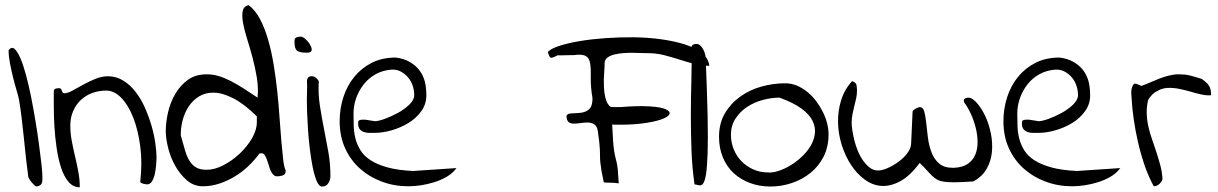

<svg xmlns="http://www.w3.org/2000/svg" viewBox="-20 -749 4898 772"><path d="M93.8 -37.1Q88.9 -73.2 84.5 -112.8Q80.1 -152.3 76.2 -192.4Q72.3 -232.4 67.4 -271.5Q62.5 -312.5 56.6 -347.7Q53.7 -362.3 46.4 -386.7Q39.1 -411.1 32.2 -439Q25.4 -466.8 20 -495.1Q14.6 -523.4 14.6 -546.9Q26.4 -562.5 38.1 -552.7Q49.8 -543 61.5 -516.1Q73.2 -489.3 84.5 -447.8Q95.7 -406.2 105 -359.4Q114.3 -312.5 122.6 -262.7Q130.9 -212.9 136.7 -168.9Q142.6 -125 146.5 -90.8Q150.4 -56.6 150.4 -39.1Q150.4 -33.2 150.4 -27.3Q150.4 -21.5 149.4 -16.1Q148.4 -10.7 144 -6.3Q139.6 -2 130.9 0Q125 2 119.1 -3.4Q113.3 -8.8 107.4 -15.6Q101.6 -22.5 98.1 -28.8Q94.7 -35.2 93.8 -37.1Z M196.3 -380.9Q196.3 -389.6 202.6 -392.1Q209 -394.5 216.8 -394.5Q222.7 -394.5 225.1 -391.6Q227.5 -388.7 228.5 -384.8Q229.5 -380.9 231.4 -377.4Q233.4 -374 238.3 -374Q252 -374 271.5 -384.8Q291 -395.5 314 -408.2Q336.9 -420.9 362.8 -431.6Q388.7 -442.4 414.1 -442.4Q447.3 -442.4 475.1 -425.3Q502.9 -408.2 524.9 -379.9Q546.9 -351.6 562.5 -316.4Q578.1 -281.2 588.9 -244.6Q599.6 -208 604.5 -173.3Q609.4 -138.7 609.4 -113.3Q609.4 -104.5 607.9 -86.9Q606.4 -69.3 603 -51.8Q599.6 -34.2 591.8 -21Q584 -7.8 572.3 -7.8Q570.3 -7.8 565.4 -8.3Q560.5 -8.8 555.7 -10.3Q550.8 -11.7 547.4 -13.7Q543.9 -15.6 543.9 -19.5Q552.7 -94.7 543.9 -160.6Q535.2 -226.6 515.6 -276.4Q496.1 -326.2 467.8 -355.5Q439.5 -384.8 407.2 -384.8Q377 -384.8 350.6 -375Q324.2 -365.2 304.7 -346.7Q285.2 -328.1 273.9 -301.8Q262.7 -275.4 262.7 -244.1Q262.7 -212.9 268.6 -182.1Q274.4 -151.4 281.7 -120.6Q289.1 -89.8 294.9 -58.6Q300.8 -27.3 300.8 3.9Q273.4 3.9 254.9 -18.6Q236.3 -41 225.1 -76.2Q213.9 -111.3 207.5 -155.3Q201.2 -199.2 198.7 -241.7Q196.3 -284.2 196.3 -321.8Q196.3 -359.4 196.3 -380.9Z M646.5 -221.7Q646.5 -257.8 655.8 -297.9Q665 -337.9 685.1 -372.1Q705.1 -406.2 735.8 -428.2Q766.6 -450.2 811.5 -450.2Q835 -450.2 858.4 -443.4Q881.8 -436.5 906.7 -423.8Q931.6 -411.1 958.5 -394Q985.4 -377 1015.6 -356.4Q1019.5 -395.5 1012.7 -437Q1005.9 -478.5 995.1 -518.6Q984.4 -558.6 973.1 -594.2Q961.9 -629.9 957 -658.2Q952.1 -686.5 956.1 -705.1Q960 -723.6 979.5 -728.5Q1005.9 -709 1024.9 -673.3Q1043.9 -637.7 1057.6 -590.8Q1071.3 -543.9 1080.1 -490.7Q1088.9 -437.5 1094.7 -382.8Q1100.6 -328.1 1104 -276.4Q1107.4 -224.6 1111.3 -181.2Q1115.2 -137.7 1118.7 -106.9Q1122.1 -76.2 1128.9 -63.5Q1128.9 -47.9 1117.7 -43.9Q1106.4 -40 1094.7 -40Q1085 -40 1078.1 -47.4Q1071.3 -54.7 1067.4 -64.5Q1063.5 -74.2 1060.1 -86.4Q1056.6 -98.6 1052.7 -108.9Q1048.8 -119.1 1043.9 -126Q1039.1 -132.8 1031.2 -132.8Q1029.3 -132.8 1025.9 -132.3Q1022.5 -131.8 1022.5 -130.9Q1003.9 -105.5 979 -81.5Q954.1 -57.6 924.3 -39.6Q894.5 -21.5 861.8 -10.7Q829.1 0 795.9 0Q758.8 0 731 -24.4Q703.1 -48.8 684.1 -83Q665 -117.2 655.8 -155.3Q646.5 -193.4 646.5 -221.7ZM707 -204.1Q716.8 -168.9 724.6 -142.6Q732.4 -116.2 743.7 -99.6Q754.9 -83 770.5 -74.7Q786.1 -66.4 811.5 -66.4Q842.8 -66.4 877.9 -84.5Q913.1 -102.5 943.4 -130.9Q973.6 -159.2 993.2 -192.9Q1012.7 -226.6 1012.7 -257.8Q1012.7 -260.7 1012.7 -269.5Q1012.7 -278.3 1012.7 -281.2Q960.9 -332 917.5 -354Q874 -376 839.8 -376.5Q805.7 -377 780.3 -361.3Q754.9 -345.7 738.3 -320.3Q721.7 -294.9 713.9 -263.7Q706.1 -232.4 707 -204.1Z M1213.9 -337.9Q1213.9 -341.8 1213.9 -352.5Q1213.9 -363.3 1214.4 -375Q1214.8 -386.7 1214.8 -397.5Q1214.8 -408.2 1214.8 -412.1Q1210.9 -442.4 1232.4 -442.4Q1242.2 -442.4 1249 -437.5Q1255.9 -432.6 1261.7 -422.9Q1258.8 -372.1 1266.1 -324.7Q1273.4 -277.3 1282.7 -231Q1292 -184.6 1300.3 -137.7Q1308.6 -90.8 1308.6 -40Q1308.6 -26.4 1300.3 -12.7Q1292 1 1275.4 1Q1262.7 1 1253.4 -21Q1244.1 -43 1237.3 -76.7Q1230.5 -110.4 1225.6 -151.4Q1220.7 -192.4 1218.3 -230Q1215.8 -267.6 1214.8 -297.4Q1213.9 -327.1 1213.9 -337.9ZM1164.1 -583Q1164.1 -594.7 1170.9 -598.1Q1177.7 -601.6 1188.5 -601.6Q1195.3 -602.5 1206.5 -593.3Q1217.8 -584 1225.1 -572.3Q1232.4 -560.5 1233.4 -550.8Q1234.4 -539.1 1218.8 -537.1H1213.9Q1199.2 -537.1 1189.5 -539.1Q1179.7 -541 1174.3 -545.4Q1168.9 -549.8 1166.5 -558.6Q1164.1 -567.4 1164.1 -583Z M1345.7 -261.7Q1345.7 -312.5 1360.8 -358.9Q1376 -405.3 1404.8 -440.4Q1433.6 -475.6 1475.1 -496.6Q1516.6 -517.6 1571.3 -517.6Q1603.5 -513.7 1627.4 -500Q1651.4 -486.3 1666.5 -466.3Q1681.6 -446.3 1688.5 -419.9Q1694.3 -394.5 1694.3 -365.2Q1694.3 -330.1 1673.8 -301.8Q1653.3 -273.4 1622.1 -254.4Q1590.8 -235.4 1554.7 -225.1Q1518.6 -214.8 1487.3 -214.8Q1475.6 -214.8 1463.4 -214.8Q1451.2 -214.8 1441.4 -218.8Q1431.6 -222.7 1425.8 -230.5Q1419.9 -238.3 1419.9 -253.9Q1419.9 -258.8 1421.4 -262.2Q1422.9 -265.6 1429.7 -267.1Q1436.5 -268.6 1450.2 -267.6Q1463.9 -265.6 1487.3 -261.7Q1501 -261.7 1526.9 -271Q1552.7 -280.3 1579.6 -294.9Q1606.4 -309.6 1626 -328.6Q1645.5 -347.7 1645.5 -366.2Q1645.5 -385.7 1639.2 -404.8Q1632.8 -423.8 1620.1 -438.5Q1607.4 -453.1 1590.3 -461.9Q1573.2 -470.7 1551.8 -468.8Q1517.6 -465.8 1489.7 -450.2Q1461.9 -434.6 1442.4 -409.7Q1422.9 -384.8 1412.1 -354.5Q1401.4 -324.2 1401.4 -291Q1401.4 -265.6 1402.3 -240.2Q1403.3 -214.8 1409.7 -190.4Q1416 -166 1430.2 -143.6Q1444.3 -121.1 1471.2 -104Q1498 -86.9 1539.1 -75.7Q1580.1 -64.5 1640.6 -61.5L1815.4 -73.2Q1799.8 -51.8 1775.9 -38.1Q1752 -24.4 1725.1 -16.1Q1698.2 -7.8 1671.9 -3.9Q1645.5 0 1622.1 0Q1565.4 0 1515.6 -18.6Q1465.8 -37.1 1427.7 -70.8Q1389.6 -104.5 1367.7 -152.8Q1345.7 -201.2 1345.7 -261.7Z M2407.2 -18.6Q2401.4 -44.9 2398.4 -62.5Q2395.5 -80.1 2394 -94.2Q2392.6 -108.4 2392.6 -120.1Q2392.6 -131.8 2392.1 -145.5Q2391.6 -159.2 2389.6 -177.2Q2387.7 -195.3 2383.8 -221.7Q2380.9 -241.2 2370.1 -248.5Q2359.4 -255.9 2345.2 -256.3Q2331.1 -256.8 2315.9 -254.4Q2300.8 -252 2287.6 -252Q2274.4 -252 2266.6 -257.8Q2257.8 -265.6 2257.8 -283.2Q2257.8 -285.2 2262.2 -288.6Q2266.6 -292 2268.6 -292Q2286.1 -293.9 2302.7 -294.4Q2319.3 -294.9 2332.5 -299.8Q2345.7 -304.7 2354.5 -316.4Q2362.3 -330.1 2362.3 -353.5Q2354.5 -401.4 2355.5 -436Q2356.4 -470.7 2353 -493.2Q2349.6 -515.6 2335.9 -523.4Q2321.3 -532.2 2286.1 -527.3Q2282.2 -527.3 2272.9 -527.3Q2263.7 -527.3 2253.4 -526.9Q2243.2 -526.4 2233.9 -526.4Q2224.6 -526.4 2220.7 -526.4Q2218.8 -524.4 2211.4 -521.5Q2204.1 -518.6 2202.1 -517.6Q2200.2 -517.6 2199.2 -517.6Q2197.3 -516.6 2196.3 -516.6L2194.3 -517.6H2192.4Q2190.4 -519.5 2187.5 -526.4Q2184.6 -533.2 2183.6 -536.1V-541Q2197.3 -554.7 2231.4 -565.4Q2265.6 -576.2 2312.5 -584Q2359.4 -591.8 2415 -595.7Q2470.7 -599.6 2526.9 -599.1Q2583 -598.6 2636.7 -591.3Q2690.4 -584 2732.4 -570.8Q2774.4 -557.6 2801.8 -536.1Q2829.1 -513.7 2832 -484.4Q2800.8 -484.4 2771 -492.2Q2741.2 -500 2710.9 -509.8Q2680.7 -519.5 2649.9 -527.3Q2619.1 -535.2 2585.9 -535.2Q2578.1 -535.2 2563 -535.6Q2547.9 -536.1 2528.3 -536.6Q2508.8 -537.1 2488.3 -535.6Q2467.8 -534.2 2450.2 -529.8Q2432.6 -525.4 2421.9 -517.1Q2411.1 -508.8 2411.1 -495.1Q2411.1 -480.5 2409.2 -455.1Q2407.2 -429.7 2408.2 -402.8Q2409.2 -376 2415 -352.5Q2420.9 -329.1 2436.5 -318.4Q2438.5 -318.4 2443.4 -318.4Q2448.2 -318.4 2454.1 -318.4Q2460 -318.4 2465.8 -318.4Q2471.7 -318.4 2473.6 -318.4Q2546.9 -324.2 2592.3 -321.3Q2637.7 -318.4 2657.2 -309.6Q2676.8 -300.8 2671.4 -289.6Q2666 -278.3 2638.2 -268.6Q2610.4 -258.8 2560.5 -252.4Q2510.7 -246.1 2441.4 -248Q2443.4 -204.1 2445.3 -179.2Q2447.3 -154.3 2449.7 -140.1Q2452.1 -126 2454.1 -117.7Q2456.1 -109.4 2459 -98.1Q2461.9 -86.9 2463.9 -67.9Q2465.8 -48.8 2467.8 -11.7Q2454.1 -13.7 2442.4 -14.2Q2430.7 -14.6 2422.4 -14.6Q2414.1 -14.6 2409.7 -15.6Q2405.3 -16.6 2407.2 -18.6Z M2772.5 -7.8Q2762.7 -77.1 2760.3 -146Q2757.8 -214.8 2757.8 -284.2Q2757.8 -353.5 2759.8 -421.9Q2761.7 -490.2 2760.7 -558.6Q2760.7 -566.4 2766.6 -569.3Q2772.5 -572.3 2780.3 -572.3Q2789.1 -572.3 2795.9 -565.9Q2802.7 -559.6 2807.6 -550.3Q2812.5 -541 2814.9 -531.7Q2817.4 -522.5 2817.4 -516.6Q2823.2 -377 2825.2 -283.7Q2827.1 -190.4 2825.2 -133.3Q2823.2 -76.2 2818.8 -48.8Q2814.5 -21.5 2807.6 -11.7Q2800.8 -2 2791.5 -3.9Q2782.2 -5.9 2772.5 -7.8Z M2871.1 -199.2Q2871.1 -252.9 2894.5 -293Q2918 -333 2956.1 -360.4Q2994.1 -387.7 3041.5 -400.9Q3088.9 -414.1 3136.7 -414.1Q3162.1 -414.1 3184.1 -404.8Q3206.1 -395.5 3226.1 -379.4Q3246.1 -363.3 3261.7 -342.3Q3277.3 -321.3 3288.6 -298.8Q3299.8 -276.4 3305.7 -253.4Q3311.5 -230.5 3311.5 -209Q3311.5 -159.2 3292 -120.1Q3272.5 -81.1 3239.3 -54.2Q3206.1 -27.3 3164.1 -13.2Q3122.1 1 3078.1 1Q3033.2 1 2995.6 -13.2Q2958 -27.3 2930.2 -52.7Q2902.3 -78.1 2886.7 -115.7Q2871.1 -153.3 2871.1 -199.2ZM2918.9 -207Q2918.9 -176.8 2930.2 -148.9Q2941.4 -121.1 2961.4 -100.6Q2981.4 -80.1 3008.8 -67.9Q3036.1 -55.7 3067.4 -55.7Q3084 -53.7 3107.9 -61Q3131.8 -68.4 3155.8 -82.5Q3179.7 -96.7 3201.7 -116.7Q3223.6 -136.7 3238.3 -160.6Q3252.9 -184.6 3256.3 -210.4Q3259.8 -236.3 3247.6 -262.2Q3235.4 -288.1 3203.1 -312Q3170.9 -335.9 3114.3 -356.4Q3082 -356.4 3047.4 -347.2Q3012.7 -337.9 2984.4 -319.3Q2956.1 -300.8 2937.5 -272.5Q2918.9 -244.1 2918.9 -207Z M3677.7 -93.8Q3638.7 -41 3599.1 -20Q3559.6 1 3523.9 -1.5Q3488.3 -3.9 3456.5 -27.3Q3424.8 -50.8 3401.9 -85.9Q3378.9 -121.1 3364.7 -165.5Q3350.6 -210 3349.6 -255.9Q3348.6 -301.8 3361.8 -345.2Q3375 -388.7 3406.2 -422.9Q3421.9 -417 3423.8 -407.2Q3425.8 -396.5 3425.8 -384.8Q3425.8 -368.2 3422.4 -353Q3418.9 -337.9 3415 -322.3Q3411.1 -306.6 3407.7 -290Q3404.3 -273.4 3404.3 -255.9Q3404.3 -243.2 3407.2 -224.1Q3410.2 -205.1 3415.5 -183.6Q3420.9 -162.1 3429.7 -141.1Q3438.5 -120.1 3450.7 -103Q3462.9 -85.9 3477.5 -74.7Q3492.2 -63.5 3510.7 -63.5Q3527.3 -63.5 3550.3 -73.7Q3573.2 -84 3594.2 -99.6Q3615.2 -115.2 3629.4 -134.8Q3643.6 -154.3 3643.6 -173.8L3649.4 -300.8Q3649.4 -303.7 3653.3 -306.6Q3657.2 -309.6 3661.6 -312Q3666 -314.5 3670.9 -316.4Q3675.8 -318.4 3677.7 -318.4Q3691.4 -318.4 3696.3 -300.8Q3701.2 -283.2 3704.1 -255.4Q3707 -227.5 3710.9 -196.3Q3714.8 -165 3725.1 -137.2Q3735.4 -109.4 3755.9 -91.8Q3775.4 -74.2 3812.5 -74.2Q3848.6 -75.2 3870.1 -89.4Q3891.6 -103.5 3901.4 -127Q3911.1 -150.4 3910.6 -179.2Q3910.2 -208 3902.8 -236.8Q3895.5 -265.6 3883.3 -292Q3871.1 -318.4 3856.4 -337.9Q3854.5 -345.7 3856.4 -349.1Q3858.4 -352.5 3861.8 -354Q3865.2 -355.5 3870.1 -356Q3875 -356.4 3877.9 -356.4Q3893.6 -352.5 3911.6 -330.6Q3929.7 -308.6 3943.4 -278.3Q3957 -248 3964.4 -210.9Q3971.7 -173.8 3968.3 -137.7Q3964.8 -101.6 3947.3 -70.3Q3929.7 -39.1 3893.6 -19.5Q3850.6 -16.6 3823.2 -16.1Q3795.9 -15.6 3777.8 -18.1Q3759.8 -20.5 3749 -26.4Q3738.3 -32.2 3728.5 -41.5Q3718.8 -50.8 3707.5 -63.5Q3696.3 -76.2 3677.7 -93.8Z M4014.6 -261.7Q4014.6 -312.5 4029.8 -358.9Q4044.9 -405.3 4073.7 -440.4Q4102.5 -475.6 4144 -496.6Q4185.5 -517.6 4240.2 -517.6Q4272.5 -513.7 4296.4 -500Q4320.3 -486.3 4335.4 -466.3Q4350.6 -446.3 4357.4 -419.9Q4363.3 -394.5 4363.3 -365.2Q4363.3 -330.1 4342.8 -301.8Q4322.3 -273.4 4291 -254.4Q4259.8 -235.4 4223.6 -225.1Q4187.5 -214.8 4156.2 -214.8Q4144.5 -214.8 4132.3 -214.8Q4120.1 -214.8 4110.4 -218.8Q4100.6 -222.7 4094.7 -230.5Q4088.9 -238.3 4088.9 -253.9Q4088.9 -258.8 4090.3 -262.2Q4091.8 -265.6 4098.6 -267.1Q4105.5 -268.6 4119.1 -267.6Q4132.8 -265.6 4156.2 -261.7Q4169.9 -261.7 4195.8 -271Q4221.7 -280.3 4248.5 -294.9Q4275.4 -309.6 4294.9 -328.6Q4314.5 -347.7 4314.5 -366.2Q4314.5 -385.7 4308.1 -404.8Q4301.8 -423.8 4289.1 -438.5Q4276.4 -453.1 4259.3 -461.9Q4242.2 -470.7 4220.7 -468.8Q4186.5 -465.8 4158.7 -450.2Q4130.9 -434.6 4111.3 -409.7Q4091.8 -384.8 4081.1 -354.5Q4070.3 -324.2 4070.3 -291Q4070.3 -265.6 4071.3 -240.2Q4072.3 -214.8 4078.6 -190.4Q4085 -166 4099.1 -143.6Q4113.3 -121.1 4140.1 -104Q4167 -86.9 4208 -75.7Q4249 -64.5 4309.6 -61.5L4484.4 -73.2Q4468.8 -51.8 4444.8 -38.1Q4420.9 -24.4 4394 -16.1Q4367.2 -7.8 4340.8 -3.9Q4314.5 0 4291 0Q4234.4 0 4184.6 -18.6Q4134.8 -37.1 4096.7 -70.8Q4058.6 -104.5 4036.6 -152.8Q4014.6 -201.2 4014.6 -261.7Z M4619.1 0Q4597.7 -39.1 4582 -85Q4566.4 -130.9 4555.7 -177.7Q4544.9 -224.6 4538.6 -269Q4532.2 -313.5 4530.3 -349.6Q4530.3 -356.4 4529.3 -364.7Q4528.3 -373 4528.8 -381.8Q4529.3 -390.6 4531.7 -398.4Q4534.2 -406.2 4540 -412.1H4542Q4543 -412.1 4543 -412.6Q4543 -413.1 4543.9 -413.1Q4544.9 -413.1 4544.9 -412.6Q4544.9 -412.1 4546.9 -412.1H4548.8Q4550.8 -411.1 4558.6 -408.2Q4566.4 -405.3 4568.4 -403.3Q4585.9 -409.2 4604.5 -417.5Q4623 -425.8 4642.1 -433.1Q4661.1 -440.4 4680.7 -445.3Q4700.2 -450.2 4718.8 -450.2Q4732.4 -450.2 4742.7 -449.2Q4752.9 -448.2 4763.2 -445.8Q4773.4 -443.4 4785.2 -439.9Q4796.9 -436.5 4812.5 -431.6Q4820.3 -425.8 4826.7 -420.4Q4833 -415 4838.4 -408.2Q4843.8 -401.4 4846.7 -391.6Q4849.6 -381.8 4849.6 -366.2Q4834 -364.3 4813 -368.7Q4792 -373 4769 -379.9Q4746.1 -386.7 4721.7 -391.6Q4697.3 -396.5 4674.8 -395.5Q4652.3 -394.5 4632.8 -382.8Q4612.3 -373 4596.7 -347.7Q4589.8 -319.3 4590.8 -292Q4591.8 -264.6 4597.7 -238.8Q4603.5 -212.9 4612.8 -187Q4622.1 -161.1 4630.4 -135.3Q4638.7 -109.4 4645.5 -84Q4652.3 -58.6 4654.3 -32.2Q4654.3 -22.5 4643.6 -11.2Q4632.8 0 4619.1 0Z"/></svg>

Font: Indie Flower
Style: Regular
Weight: 400
Designer: Kimberly Geswein
Foundry: Kimberly Geswein
Version: Version 1.001 2010